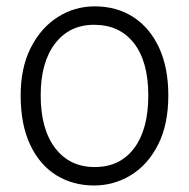

<svg xmlns="http://www.w3.org/2000/svg" viewBox="-20 -576 594 604"><path d="M276 7.5Q209 7.5 156.8 -25Q104.5 -57.5 74.8 -120.8Q45 -184 45 -276Q45 -363 76.8 -425.8Q108.5 -488.5 161.5 -522.2Q214.5 -556 278 -556Q347.5 -556 399.5 -522.2Q451.5 -488.5 480.5 -425.8Q509.5 -363 509.5 -276Q509.5 -184 477.2 -120.8Q445 -57.5 391.8 -25Q338.5 7.5 276 7.5ZM278 -50.5Q357.5 -50.5 402 -109.8Q446.5 -169 446.5 -276Q446.5 -382 401.5 -440Q356.5 -498 276 -498Q198.5 -498 153.2 -439Q108 -380 108 -276Q108 -170 153.5 -110.2Q199 -50.5 278 -50.5Z"/></svg>

Font: Spline Sans Light
Style: Regular
Weight: 300
Designer: Eben Sorkin, Mirko Velimirovic
Foundry: Sorkin Type
Version: Version 1.000; ttfautohint (v1.8.3)